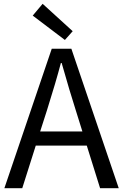

<svg xmlns="http://www.w3.org/2000/svg" viewBox="-20 -989 647 1009"><path d="M321 -779 152 -907 204 -969 362 -825ZM436 -224H168L97 0H3L252 -733H355L604 0H506ZM378 -410Q348 -503 304 -658H300Q273 -556 227 -410L191 -298H413Z"/></svg>

Font: Noto Sans SC
Style: Regular
Weight: 400
Designer: Ryoko NISHIZUKA ____ (kana & ideographs); Paul D. Hunt (Latin, Greek & Cyrillic); Wenlong ZHANG ___ (bopomofo); Sandoll 
Foundry: Adobe Systems Incorporated
Version: Version 1.004